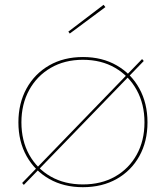

<svg xmlns="http://www.w3.org/2000/svg" viewBox="-20 -770 690 798"><path d="M570.5 -524.5 577.5 -516.5 79 -1.5 72 -9.5ZM324.5 8Q245 8 184.8 -26.2Q124.5 -60.5 90.5 -121.2Q56.5 -182 56.5 -261.5Q56.5 -340.5 90.2 -402Q124 -463.5 184.5 -498.2Q245 -533 325 -533Q404.5 -533 465 -498.2Q525.5 -463.5 559.2 -402Q593 -340.5 593 -261.5Q593 -182 559.2 -121.2Q525.5 -60.5 465 -26.2Q404.5 8 324.5 8ZM324.5 -3.5Q401 -3.5 458.5 -36.2Q516 -69 548.2 -127.2Q580.5 -185.5 580.5 -261.5Q580.5 -337 548.2 -395.8Q516 -454.5 458.5 -488Q401 -521.5 324.5 -521.5Q248.5 -521.5 191 -488Q133.5 -454.5 101.2 -395.8Q69 -337 69 -261.5Q69 -185.5 101.2 -127.2Q133.5 -69 191 -36.2Q248.5 -3.5 324.5 -3.5ZM410.5 -750 418 -740.5 270 -630.5 264 -638.5Z"/></svg>

Font: Hepta Slab ExtraLight Thin
Style: Regular
Weight: 250
Version: Version 1.102